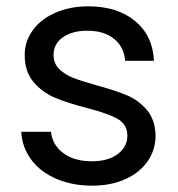

<svg xmlns="http://www.w3.org/2000/svg" viewBox="-20 -577 562 606"><path d="M271 9Q208 9 158 -12.5Q108 -34 79 -72.5Q50 -111 47 -161H141Q145 -120 179.5 -94Q214 -68 270 -68Q322 -68 352 -91Q382 -114 382 -149Q382 -185 350 -202.5Q318 -220 251 -237Q190 -253 151.5 -269.5Q113 -286 85.5 -318.5Q58 -351 58 -404Q58 -446 83 -481Q108 -516 154 -536.5Q200 -557 259 -557Q350 -557 406 -511Q462 -465 466 -385H375Q372 -428 340.5 -454Q309 -480 256 -480Q207 -480 178 -459Q149 -438 149 -404Q149 -377 166.5 -359.5Q184 -342 210.5 -331.5Q237 -321 284 -308Q343 -292 380 -276.5Q417 -261 443.5 -230Q470 -199 471 -149Q471 -104 446 -68Q421 -32 375.5 -11.5Q330 9 271 9Z"/></svg>

Font: DVN-Poppins
Style: Regular
Weight: 400
Designer: Ninad Kale (Devanagari), Jonny Pinhorn (Latin)
Foundry: Indian Type Foundry
Version: 4.004